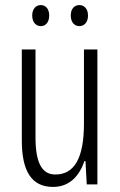

<svg xmlns="http://www.w3.org/2000/svg" viewBox="-20 -727 472 757"><path d="M107 -666C107 -640 121 -624 141 -624C160 -624 174 -639 174 -666C174 -692 160 -707 141 -707C121 -707 107 -691 107 -666ZM259 -666C259 -640 273 -624 293 -624C312 -624 327 -639 327 -666C327 -692 312 -707 293 -707C273 -707 259 -692 259 -666ZM364 -532H311V-240C311 -103 273 -39 198 -39C146 -39 120 -84 120 -185V-532H66V-173C66 -56 102 10 189 10C257 10 294 -37 313 -92H317L322 0H364Z"/></svg>

Font: Noto Sans Thai Looped ExtraCondensed Light
Style: Regular
Weight: 300
Width: 2
Designer: Sasikarn Vongin, Ben Mitchell
Foundry: The Fontpad Ltd
Version: Version 1.001